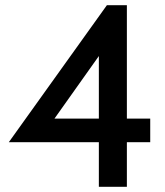

<svg xmlns="http://www.w3.org/2000/svg" viewBox="-20 -720 636 740"><path d="M559 -263V-172H469V0H361V-172H14L392 -700H469V-263ZM361 -263V-504L190 -263Z"/></svg>

Font: Cabin Medium
Style: Regular
Weight: 500
Designer: Pablo Impallari
Foundry: Pablo Impallari. http://www.impallari.com Igino Marini. http://www.ikern.com
Version: Version 2.200